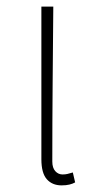

<svg xmlns="http://www.w3.org/2000/svg" viewBox="-20 -547 295 580"><path d="M166 13Q138 13 121.5 -5.5Q105 -24 105 -66V-527H141Q140 -408 139 -293Q138 -178 138 -59Q138 -40 147 -30Q156 -20 169 -20Q177 -20 183.5 -21.5Q190 -23 200 -26L207 4Q200 8 190 10.5Q180 13 166 13Z"/></svg>

Font: Source Han Sans SC ExtraLight
Style: Regular
Weight: 250
Designer: Ryoko NISHIZUKA 西塚涼子 (kana, bopomofo & ideographs); Paul D. Hunt (Latin, Greek & Cyrillic); Sandoll Communications 산돌커뮤니
Foundry: Adobe
Version: Version 2.004;hotconv 1.0.118;makeotfexe 2.5.65603